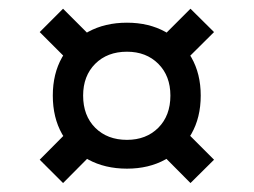

<svg xmlns="http://www.w3.org/2000/svg" viewBox="-20 -468 581 440"><path d="M124.5 -448 197.5 -375 144 -321.5 71 -394.5ZM71 -102 147 -178.5 200.5 -125 124.5 -48.5ZM271 -416Q321 -416 359 -395Q397 -374 418.5 -336.5Q440 -299 440 -249Q440 -198.5 418.5 -161Q397 -123.5 359 -102.5Q321 -81.5 271 -81.5Q220.5 -81.5 182 -102.5Q143.5 -123.5 122.2 -161Q101 -198.5 101 -249Q101 -299 122.2 -336.5Q143.5 -374 182 -395Q220.5 -416 271 -416ZM271 -147.5Q315 -147.5 342.8 -175.2Q370.5 -203 370.5 -249Q370.5 -294 342.8 -321.8Q315 -349.5 271 -349.5Q226 -349.5 198.2 -321.8Q170.5 -294 170.5 -249Q170.5 -203 198.2 -175.2Q226 -147.5 271 -147.5ZM470.5 -394.5 395.5 -320 342 -373.5 416.5 -448ZM470.5 -102 416.5 -48.5 344 -121.5 397.5 -175Z"/></svg>

Font: Newsreader 9pt Medium
Style: Regular
Weight: 500
Designer: Hugues Gentile
Foundry: Production Type
Version: Version 1.003